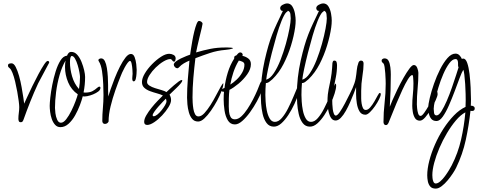

<svg xmlns="http://www.w3.org/2000/svg" viewBox="-20 -731 2815 1128"><path d="M102 -13Q93 -13 90.5 -19.5Q88 -26 88 -33Q88 -50 90.5 -67.5Q93 -85 93 -102Q93 -113 90 -137Q87 -161 81.5 -191.5Q76 -222 69 -251.5Q62 -281 53.5 -302.5Q45 -324 37 -330Q33 -333 30 -336.5Q27 -340 27 -345Q27 -355 34 -357Q41 -359 48 -359Q61 -359 72 -338Q83 -317 92 -285Q101 -253 107 -219Q113 -185 117 -158.5Q121 -132 122 -122Q127 -133 140 -161.5Q153 -190 170.5 -226Q188 -262 206 -295.5Q224 -329 238.5 -351Q253 -373 260 -373Q269 -373 269 -363L204 -241Q179 -187 158 -134Q137 -81 117 -25Q115 -20 112 -16.5Q109 -13 102 -13Z M335 16Q316 16 303.5 2Q291 -12 284 -32.5Q277 -53 274.5 -74Q272 -95 272 -109Q272 -124 275.5 -157.5Q279 -191 287 -232Q295 -273 307 -311.5Q319 -350 335.5 -376Q352 -402 374 -404Q377 -413 383 -419.5Q389 -426 399 -426Q419 -426 434 -409Q449 -392 459 -367Q469 -342 474.5 -318Q480 -294 480 -279Q480 -233 471 -188L479 -187Q508 -187 524 -196Q540 -205 549 -213.5Q558 -222 564 -222Q570 -222 570 -215Q570 -203 557.5 -193.5Q545 -184 527 -176.5Q509 -169 492 -166Q475 -163 466 -165Q461 -144 449.5 -113.5Q438 -83 421.5 -53.5Q405 -24 383 -4Q361 16 335 16ZM444 -208Q450 -243 450 -279Q450 -287 446.5 -306.5Q443 -326 436.5 -348Q430 -370 421 -386Q412 -402 402 -402Q397 -402 394.5 -394.5Q392 -387 391.5 -378Q391 -369 391 -366Q391 -326 403.5 -282.5Q416 -239 444 -208ZM338 -10Q353 -10 369 -30.5Q385 -51 399.5 -80.5Q414 -110 424 -137Q434 -164 437 -177Q399 -203 380.5 -247Q362 -291 362 -337Q362 -357 365 -375Q344 -339 330 -290Q316 -241 309.5 -190Q303 -139 303 -97Q303 -87 305.5 -66Q308 -45 316 -27.5Q324 -10 338 -10Z M596 -3Q589 -3 585 -8Q581 -13 581 -20Q581 -58 584.5 -96.5Q588 -135 588 -173Q588 -198 586.5 -236.5Q585 -275 579.5 -312.5Q574 -350 561 -370Q560 -372 559 -373.5Q558 -375 558 -377Q558 -383 564 -385.5Q570 -388 574 -388Q588 -388 596 -372Q604 -356 608 -331Q612 -306 613.5 -279.5Q615 -253 615 -231.5Q615 -210 615 -202Q615 -192 615.5 -183Q616 -174 616 -164Q620 -178 630 -207Q640 -236 654 -271.5Q668 -307 684.5 -339.5Q701 -372 717.5 -393Q734 -414 749 -414Q764 -414 771 -395Q778 -376 780.5 -354Q783 -332 783 -321Q783 -314 782 -297.5Q781 -281 777.5 -267Q774 -253 765 -253Q757 -253 757 -271Q757 -279 758 -286Q759 -293 759 -297Q759 -302 758 -320.5Q757 -339 753.5 -356Q750 -373 744 -373Q738 -373 729.5 -361.5Q721 -350 712.5 -334.5Q704 -319 697.5 -304.5Q691 -290 689 -284Q674 -247 657.5 -200Q641 -153 629.5 -105.5Q618 -58 618 -17Q611 -3 596 -3Z M845 3Q827 3 827 -15Q827 -32 839.5 -53.5Q852 -75 870 -97.5Q888 -120 906.5 -139Q925 -158 937 -170Q923 -177 902.5 -182.5Q882 -188 861.5 -195.5Q841 -203 827.5 -215.5Q814 -228 814 -249Q814 -271 830.5 -299Q847 -327 873 -353.5Q899 -380 926 -397.5Q953 -415 974 -415Q987 -415 999.5 -408.5Q1012 -402 1012 -387Q1012 -383 1010 -376Q1008 -369 1003 -369Q996 -369 991.5 -376.5Q987 -384 981 -384Q964 -384 940.5 -370Q917 -356 895 -334.5Q873 -313 858.5 -290Q844 -267 844 -249Q844 -237 858 -228Q872 -219 891.5 -213Q911 -207 930 -201.5Q949 -196 958 -190Q963 -195 975 -206Q987 -217 1002 -230Q1017 -243 1029.5 -252Q1042 -261 1047 -261Q1051 -261 1051 -257Q1051 -252 1041.5 -240.5Q1032 -229 1018.5 -216Q1005 -203 993 -191.5Q981 -180 976 -175Q985 -160 985 -143Q985 -126 970 -101.5Q955 -77 932.5 -53Q910 -29 886 -13Q862 3 845 3ZM883 -48Q892 -48 904.5 -58Q917 -68 929 -83Q941 -98 949.5 -112.5Q958 -127 958 -136Q958 -146 954 -151Q948 -145 935.5 -132Q923 -119 909.5 -103.5Q896 -88 886.5 -74.5Q877 -61 877 -54Q877 -48 883 -48Z M1144 -17Q1122 -17 1109 -32.5Q1096 -48 1089.5 -71.5Q1083 -95 1081 -118.5Q1079 -142 1079 -157Q1079 -211 1083.5 -266Q1088 -321 1093 -375Q1076 -368 1060.5 -359Q1045 -350 1032 -336Q1030 -334 1027.5 -332Q1025 -330 1021 -330Q1014 -330 1007.5 -337Q1001 -344 1001 -351Q1001 -360 1013 -369.5Q1025 -379 1042.5 -387.5Q1060 -396 1075.5 -402Q1091 -408 1097 -410Q1098 -418 1101.5 -440.5Q1105 -463 1110 -491.5Q1115 -520 1121.5 -546.5Q1128 -573 1135 -590.5Q1142 -608 1149 -608Q1156 -608 1163 -603Q1170 -598 1170 -591Q1170 -588 1165 -566Q1160 -544 1152.5 -514.5Q1145 -485 1139.5 -459Q1134 -433 1132 -423Q1176 -436 1216.5 -444Q1257 -452 1302 -452Q1306 -452 1317 -452Q1328 -452 1338.5 -451Q1349 -450 1349 -447Q1339 -443 1327.5 -441Q1316 -439 1305 -438Q1257 -434 1214.5 -420Q1172 -406 1128 -389Q1121 -332 1116 -273.5Q1111 -215 1111 -158Q1111 -147 1112 -128.5Q1113 -110 1116 -91.5Q1119 -73 1126 -60Q1133 -47 1146 -47Q1163 -47 1181 -66.5Q1199 -86 1217 -114.5Q1235 -143 1250 -172Q1265 -201 1276.5 -221Q1288 -241 1292 -242V-239Q1292 -224 1282 -197Q1272 -170 1255.5 -139.5Q1239 -109 1219.5 -81Q1200 -53 1180.5 -35Q1161 -17 1144 -17Z M1360 0Q1333 0 1318.5 -24Q1304 -48 1299 -82.5Q1294 -117 1294 -147Q1294 -161 1294.5 -172.5Q1295 -184 1296 -192H1293Q1281 -192 1281 -201Q1283 -206 1288.5 -209.5Q1294 -213 1299 -214Q1304 -258 1318 -304Q1332 -350 1356 -387V-393Q1356 -403 1368 -405Q1373 -410 1378.5 -416.5Q1384 -423 1391 -423Q1399 -423 1403.5 -416.5Q1408 -410 1404 -403Q1423 -399 1438.5 -387.5Q1454 -376 1454 -354Q1454 -325 1432.5 -294.5Q1411 -264 1381.5 -239.5Q1352 -215 1328 -203Q1325 -179 1324.5 -154.5Q1324 -130 1324 -106Q1324 -94 1325.5 -76Q1327 -58 1334.5 -44Q1342 -30 1360 -30Q1379 -30 1397.5 -47Q1416 -64 1433.5 -90.5Q1451 -117 1466 -146Q1481 -175 1492 -201Q1503 -227 1508 -241Q1510 -246 1513 -250.5Q1516 -255 1522 -255Q1530 -255 1530 -245Q1530 -229 1519 -199.5Q1508 -170 1489.5 -136Q1471 -102 1448.5 -71Q1426 -40 1403 -20Q1380 0 1360 0ZM1333 -234Q1352 -246 1371 -264Q1390 -282 1403 -305Q1416 -328 1416 -351Q1416 -363 1404 -368.5Q1392 -374 1383 -375Q1364 -344 1351.5 -307Q1339 -270 1333 -234Z M1589 13Q1562 13 1546 -8.5Q1530 -30 1523 -61.5Q1516 -93 1514 -124Q1512 -155 1512 -173Q1512 -274 1535 -377Q1546 -425 1556.5 -461Q1567 -497 1579 -528Q1591 -559 1606.5 -592Q1622 -625 1642 -667H1639Q1633 -667 1629.5 -672.5Q1626 -678 1626 -683Q1626 -695 1641 -703Q1656 -711 1666 -711Q1687 -711 1698 -692.5Q1709 -674 1713 -650.5Q1717 -627 1717 -611Q1717 -591 1714 -570Q1707 -520 1689.5 -463Q1672 -406 1645.5 -354.5Q1619 -303 1581 -266Q1574 -260 1563.5 -251.5Q1553 -243 1542 -243Q1539 -209 1539 -173Q1539 -160 1540.5 -134.5Q1542 -109 1547.5 -81.5Q1553 -54 1564.5 -34.5Q1576 -15 1595 -15Q1616 -15 1635.5 -37.5Q1655 -60 1672 -93.5Q1689 -127 1703 -160.5Q1717 -194 1726.5 -216.5Q1736 -239 1740 -240Q1743 -236 1743 -228Q1743 -211 1734 -182Q1725 -153 1709.5 -119.5Q1694 -86 1674 -55.5Q1654 -25 1632.5 -6Q1611 13 1589 13ZM1544 -263Q1567 -269 1588.5 -301Q1610 -333 1628 -379Q1646 -425 1659.5 -473.5Q1673 -522 1680.5 -562.5Q1688 -603 1688 -623Q1688 -633 1686 -648.5Q1684 -664 1671 -668Q1670 -664 1666.5 -662Q1663 -660 1661 -658Q1649 -645 1634 -608Q1619 -571 1604.5 -521Q1590 -471 1577 -420Q1564 -369 1555 -326.5Q1546 -284 1544 -263Z M1801 13Q1774 13 1758 -8.5Q1742 -30 1735 -61.5Q1728 -93 1726 -124Q1724 -155 1724 -173Q1724 -274 1747 -377Q1758 -425 1768.5 -461Q1779 -497 1791 -528Q1803 -559 1818.5 -592Q1834 -625 1854 -667H1851Q1845 -667 1841.5 -672.5Q1838 -678 1838 -683Q1838 -695 1853 -703Q1868 -711 1878 -711Q1899 -711 1910 -692.5Q1921 -674 1925 -650.5Q1929 -627 1929 -611Q1929 -591 1926 -570Q1919 -520 1901.5 -463Q1884 -406 1857.5 -354.5Q1831 -303 1793 -266Q1786 -260 1775.5 -251.5Q1765 -243 1754 -243Q1751 -209 1751 -173Q1751 -160 1752.5 -134.5Q1754 -109 1759.5 -81.5Q1765 -54 1776.5 -34.5Q1788 -15 1807 -15Q1828 -15 1847.5 -37.5Q1867 -60 1884 -93.5Q1901 -127 1915 -160.5Q1929 -194 1938.5 -216.5Q1948 -239 1952 -240Q1955 -236 1955 -228Q1955 -211 1946 -182Q1937 -153 1921.5 -119.5Q1906 -86 1886 -55.5Q1866 -25 1844.5 -6Q1823 13 1801 13ZM1756 -263Q1779 -269 1800.5 -301Q1822 -333 1840 -379Q1858 -425 1871.5 -473.5Q1885 -522 1892.5 -562.5Q1900 -603 1900 -623Q1900 -633 1898 -648.5Q1896 -664 1883 -668Q1882 -664 1878.5 -662Q1875 -660 1873 -658Q1861 -645 1846 -608Q1831 -571 1816.5 -521Q1802 -471 1789 -420Q1776 -369 1767 -326.5Q1758 -284 1756 -263Z M1952 -23Q1936 -23 1926.5 -36Q1917 -49 1912 -68.5Q1907 -88 1905.5 -106.5Q1904 -125 1904 -136Q1904 -146 1904.5 -156Q1905 -166 1906 -176Q1910 -207 1917 -237.5Q1924 -268 1928 -299Q1930 -315 1931 -330Q1932 -345 1933 -361Q1934 -366 1936 -370.5Q1938 -375 1944 -375Q1955 -375 1957.5 -365.5Q1960 -356 1960 -348Q1960 -312 1953 -277Q1946 -242 1939 -207Q1932 -172 1932 -136Q1932 -132 1932.5 -118.5Q1933 -105 1935 -89.5Q1937 -74 1941.5 -63Q1946 -52 1953 -52Q1962 -52 1976.5 -73Q1991 -94 2006.5 -123.5Q2022 -153 2034.5 -178.5Q2047 -204 2051 -213Q2065 -244 2069.5 -270Q2074 -296 2076 -318.5Q2078 -341 2086 -363Q2091 -375 2101 -375Q2116 -375 2116 -357Q2116 -326 2109 -282.5Q2102 -239 2102 -197V-175Q2102 -168 2102 -153.5Q2102 -139 2104.5 -123Q2107 -107 2112.5 -96Q2118 -85 2129 -85Q2142 -85 2155 -100Q2168 -115 2179.5 -135Q2191 -155 2199 -170Q2207 -185 2211 -185Q2217 -185 2217 -177Q2217 -168 2207.5 -148.5Q2198 -129 2183.5 -108Q2169 -87 2153.5 -72Q2138 -57 2127 -57Q2104 -57 2092.5 -76Q2081 -95 2076.5 -123Q2072 -151 2072 -177.5Q2072 -204 2072 -219Q2068 -207 2059 -183.5Q2050 -160 2038 -132.5Q2026 -105 2012 -80Q1998 -55 1982.5 -39Q1967 -23 1952 -23Z M2247 4Q2240 4 2236.5 -1.5Q2233 -7 2233 -14Q2233 -70 2239.5 -126.5Q2246 -183 2246 -239Q2246 -245 2245.5 -262.5Q2245 -280 2243.5 -300.5Q2242 -321 2239.5 -337.5Q2237 -354 2233 -358Q2229 -361 2225.5 -365Q2222 -369 2222 -375Q2222 -381 2227.5 -384.5Q2233 -388 2239 -388Q2256 -388 2263.5 -372.5Q2271 -357 2273.5 -335Q2276 -313 2276 -293Q2276 -199 2270 -104Q2274 -115 2286 -143Q2298 -171 2315 -206Q2332 -241 2350.5 -273.5Q2369 -306 2385 -327.5Q2401 -349 2411 -349Q2425 -349 2431.5 -331.5Q2438 -314 2438 -303Q2438 -257 2433.5 -211Q2429 -165 2429 -118Q2429 -112 2430.5 -95.5Q2432 -79 2436.5 -64.5Q2441 -50 2451 -50Q2459 -50 2472 -68Q2485 -86 2499 -110.5Q2513 -135 2524 -157Q2535 -179 2539 -188Q2540 -190 2541 -192.5Q2542 -195 2544 -195Q2549 -195 2550 -187.5Q2551 -180 2551 -178Q2551 -168 2540 -143Q2529 -118 2512.5 -90Q2496 -62 2478.5 -42Q2461 -22 2447 -22Q2427 -22 2417.5 -38Q2408 -54 2405 -74.5Q2402 -95 2402 -109Q2402 -142 2405.5 -175Q2409 -208 2409 -241Q2409 -244 2408.5 -256Q2408 -268 2407 -279Q2406 -290 2402 -290Q2392 -290 2376.5 -265Q2361 -240 2343.5 -202Q2326 -164 2309 -123.5Q2292 -83 2279.5 -51Q2267 -19 2262 -8Q2260 -4 2256.5 0Q2253 4 2247 4Z M2540 377Q2518 377 2507.5 364.5Q2497 352 2493.5 334Q2490 316 2490 299Q2490 261 2502 214Q2514 167 2535.5 118Q2557 69 2585.5 25Q2614 -19 2647 -53Q2680 -87 2715 -103L2716 -142Q2716 -153 2715.5 -179.5Q2715 -206 2713 -237Q2711 -268 2708 -292Q2705 -316 2702 -321Q2693 -307 2680 -272Q2667 -237 2651 -194.5Q2635 -152 2617.5 -112Q2600 -72 2581.5 -46Q2563 -20 2545 -20Q2524 -20 2513.5 -33Q2503 -46 2499.5 -64.5Q2496 -83 2496 -99Q2496 -118 2505 -156Q2514 -194 2529.5 -238.5Q2545 -283 2565.5 -323.5Q2586 -364 2609 -390Q2632 -416 2656 -416Q2670 -416 2679.5 -406Q2689 -396 2694 -384Q2696 -387 2701 -387Q2716 -387 2725 -361Q2734 -335 2738.5 -296.5Q2743 -258 2745 -217Q2747 -176 2747 -146Q2747 -134 2746.5 -124.5Q2746 -115 2746 -110H2749Q2756 -110 2762.5 -106Q2769 -102 2769 -94Q2769 -79 2753 -79Q2747 -79 2744 -80Q2735 5 2716.5 90.5Q2698 176 2660 254Q2654 267 2640.5 287.5Q2627 308 2610 328.5Q2593 349 2574.5 363Q2556 377 2540 377ZM2545 -53Q2558 -53 2573.5 -77.5Q2589 -102 2605 -139Q2621 -176 2635 -216.5Q2649 -257 2659.5 -289.5Q2670 -322 2674 -335Q2672 -339 2671.5 -342Q2671 -345 2671 -348Q2671 -352 2671 -360.5Q2671 -369 2668 -376.5Q2665 -384 2656 -384Q2638 -384 2619.5 -359Q2601 -334 2584.5 -296Q2568 -258 2555.5 -216.5Q2543 -175 2535.5 -141Q2528 -107 2528 -92Q2528 -83 2530 -68Q2532 -53 2545 -53ZM2540 347Q2552 347 2566.5 334.5Q2581 322 2594.5 303.5Q2608 285 2618.5 267.5Q2629 250 2634 240Q2671 168 2689 88.5Q2707 9 2714 -71Q2686 -56 2658.5 -23.5Q2631 9 2606 51Q2581 93 2561.5 138.5Q2542 184 2531 225.5Q2520 267 2520 298Q2520 304 2521 315.5Q2522 327 2526.5 337Q2531 347 2540 347Z"/></svg>

Font: Licorice
Style: Regular
Weight: 400
Designer: Robert E. Leuschke
Foundry: Robert E. Leuschke
Version: Version 1.010; ttfautohint (v1.8.3)